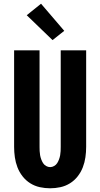

<svg xmlns="http://www.w3.org/2000/svg" viewBox="-20 -1006 540 1034"><path d="M250 8Q222 8 194.5 2Q167 -4 143 -19Q119 -34 101.5 -56.5Q84 -79 74 -105Q64 -131 60 -159Q56 -187 56 -215V-735H193V-215Q193 -204 193.5 -192.5Q194 -181 196 -170Q198 -159 202 -148Q206 -137 212 -127.5Q218 -118 228.5 -112Q239 -106 250 -106Q261 -106 271.5 -112Q282 -118 288 -127.5Q294 -137 298 -148Q302 -159 304 -170Q306 -181 306.5 -192.5Q307 -204 307 -215V-735H444V-215Q444 -187 440 -159Q436 -131 426 -105Q416 -79 398.5 -56.5Q381 -34 357 -19Q333 -4 305.5 2Q278 8 250 8ZM263 -790 124 -924 201 -986 326 -840Z"/></svg>

Font: Iosevka SS18 Heavy
Style: Regular
Weight: 900
Monospace: yes
Designer: Belleve Invis
Foundry: Belleve Invis
Version: Version 25.1.1; ttfautohint (v1.8.4)